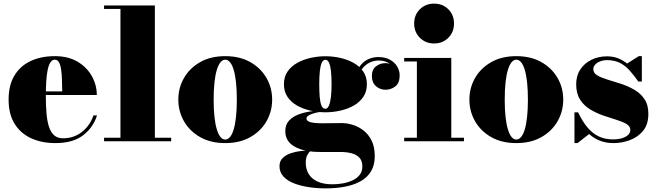

<svg xmlns="http://www.w3.org/2000/svg" viewBox="-20 -780 3621 1060"><path d="M285.5 10Q210 10 151.8 -16.8Q93.5 -43.5 60.5 -96.8Q27.5 -150 27.5 -230Q27.5 -310 59.8 -363.2Q92 -416.5 149.5 -443.2Q207 -470 282.5 -470Q357 -470 408.8 -439Q460.5 -408 487.5 -359Q514.5 -310 514.5 -255.5H94V-275.5H323.5Q323 -310 322 -341.5Q321 -373 317.2 -397.8Q313.5 -422.5 305.2 -436.5Q297 -450.5 282.5 -450.5Q268 -450.5 258.2 -435.5Q248.5 -420.5 243 -393.2Q237.5 -366 235.2 -329.5Q233 -293 233 -250Q233 -196 236.8 -152.8Q240.5 -109.5 250.8 -79Q261 -48.5 279.5 -32.5Q298 -16.5 327.5 -16.5Q388 -16.5 432.8 -52Q477.5 -87.5 496 -143H515.5Q496 -78 440 -34Q384 10 285.5 10Z M835 -750V-19.5H925V0H554.5V-19.5H645V-730.5H554.5V-750Z M1223.5 10Q1143 10 1085 -23Q1027 -56 995.8 -110.5Q964.5 -165 964.5 -230Q964.5 -295 995.8 -349.5Q1027 -404 1085 -437Q1143 -470 1223.5 -470Q1304 -470 1362 -437Q1420 -404 1451.2 -349.5Q1482.5 -295 1482.5 -230Q1482.5 -165 1451.2 -110.5Q1420 -56 1362 -23Q1304 10 1223.5 10ZM1223.5 -9.5Q1238 -9.5 1250 -23.8Q1262 -38 1270.2 -65.8Q1278.5 -93.5 1283 -134.8Q1287.5 -176 1287.5 -230Q1287.5 -284 1283 -325.2Q1278.5 -366.5 1270.2 -394.2Q1262 -422 1250 -436.2Q1238 -450.5 1223.5 -450.5Q1209 -450.5 1197.2 -436.2Q1185.5 -422 1177 -394.2Q1168.5 -366.5 1164 -325.2Q1159.5 -284 1159.5 -230Q1159.5 -176 1164 -134.8Q1168.5 -93.5 1177 -65.8Q1185.5 -38 1197.2 -23.8Q1209 -9.5 1223.5 -9.5Z M1777.5 260Q1730.5 260 1685.2 253.2Q1640 246.5 1603.2 232.2Q1566.5 218 1544.8 194.5Q1523 171 1523 137.5Q1523 109 1541.2 91.8Q1559.5 74.5 1586 65.8Q1612.5 57 1639.2 54Q1666 51 1682.5 51H1697.5Q1686.5 58.5 1677.2 75Q1668 91.5 1668 119.5Q1668 153.5 1684 180.2Q1700 207 1732.8 222.2Q1765.5 237.5 1815.5 237.5Q1843.5 237.5 1872.2 232.5Q1901 227.5 1925.5 216.2Q1950 205 1965.2 186Q1980.5 167 1980.5 139Q1980.5 107.5 1963.8 90Q1947 72.5 1919.5 65.8Q1892 59 1859.5 59Q1849 59 1826 59Q1803 59 1780 59Q1757 59 1746 59Q1660 59 1607.5 30Q1555 1 1555 -56.5Q1555 -92 1575.8 -114.2Q1596.5 -136.5 1629.8 -148.8Q1663 -161 1701.5 -165.8Q1740 -170.5 1775.5 -170.5L1774.5 -164Q1762 -164 1744.8 -161.5Q1727.5 -159 1710.8 -154Q1694 -149 1683 -142Q1672 -135 1672 -126Q1672 -111.5 1693.8 -105.5Q1715.5 -99.5 1756.5 -99.5Q1774 -99.5 1794.2 -99.8Q1814.5 -100 1834 -100.2Q1853.5 -100.5 1867.5 -100.5Q1895.5 -100.5 1927 -91Q1958.5 -81.5 1986.2 -60.2Q2014 -39 2031.5 -4Q2049 31 2049 82Q2049 132 2028.2 166.2Q2007.5 200.5 1970.2 221Q1933 241.5 1883.8 250.8Q1834.5 260 1777.5 260ZM1776.5 -160Q1737 -160 1696.5 -168.8Q1656 -177.5 1622.2 -196Q1588.5 -214.5 1568 -244Q1547.5 -273.5 1547.5 -315Q1547.5 -356.5 1568 -385.8Q1588.5 -415 1622.2 -433.5Q1656 -452 1696.5 -460.8Q1737 -469.5 1776.5 -469.5Q1816.5 -469.5 1856.8 -460.8Q1897 -452 1930.8 -433.5Q1964.5 -415 1985 -385.8Q2005.5 -356.5 2005.5 -315Q2005.5 -273.5 1985 -244Q1964.5 -214.5 1930.8 -196Q1897 -177.5 1856.8 -168.8Q1816.5 -160 1776.5 -160ZM1776.5 -179.5Q1788.5 -179.5 1796 -197Q1803.5 -214.5 1807 -245Q1810.5 -275.5 1810.5 -315Q1810.5 -359.5 1807 -389.5Q1803.5 -419.5 1796 -434.8Q1788.5 -450 1776.5 -450Q1764.5 -450 1757 -434.8Q1749.5 -419.5 1746 -389.5Q1742.5 -359.5 1742.5 -315Q1742.5 -275.5 1745 -245Q1747.5 -214.5 1754.8 -197Q1762 -179.5 1776.5 -179.5ZM2108.5 -284.5Q2078.5 -284.5 2055.8 -304.2Q2033 -324 2033 -360Q2033 -396.5 2056 -414Q2079 -431.5 2108.5 -431.5Q2134 -431.5 2159.8 -414Q2185.5 -396.5 2185.5 -364.5H2166Q2166 -398 2139 -422Q2112 -446 2069.5 -446Q2049 -446 2026.2 -437Q2003.5 -428 1984 -406Q1964.5 -384 1954.5 -344.5L1941 -354.5Q1951 -396.5 1971.5 -420.8Q1992 -445 2017.5 -455Q2043 -465 2068 -465Q2107.5 -465 2133.8 -450Q2160 -435 2173.2 -411.8Q2186.5 -388.5 2186.5 -364.5Q2186.5 -321.5 2162.5 -303Q2138.5 -284.5 2108.5 -284.5Z M2376.5 -540Q2329.5 -540 2298 -571.5Q2266.5 -603 2266.5 -650Q2266.5 -697.5 2298 -728.8Q2329.5 -760 2376.5 -760Q2424 -760 2455.2 -728.8Q2486.5 -697.5 2486.5 -650Q2486.5 -603 2455.2 -571.5Q2424 -540 2376.5 -540ZM2471.5 -460V-19.5H2541.5V0H2211.5V-19.5H2281.5V-440.5H2211.5V-460Z M2830.5 10Q2750 10 2692 -23Q2634 -56 2602.8 -110.5Q2571.5 -165 2571.5 -230Q2571.5 -295 2602.8 -349.5Q2634 -404 2692 -437Q2750 -470 2830.5 -470Q2911 -470 2969 -437Q3027 -404 3058.2 -349.5Q3089.5 -295 3089.5 -230Q3089.5 -165 3058.2 -110.5Q3027 -56 2969 -23Q2911 10 2830.5 10ZM2830.5 -9.5Q2845 -9.5 2857 -23.8Q2869 -38 2877.2 -65.8Q2885.5 -93.5 2890 -134.8Q2894.5 -176 2894.5 -230Q2894.5 -284 2890 -325.2Q2885.5 -366.5 2877.2 -394.2Q2869 -422 2857 -436.2Q2845 -450.5 2830.5 -450.5Q2816 -450.5 2804.2 -436.2Q2792.5 -422 2784 -394.2Q2775.5 -366.5 2771 -325.2Q2766.5 -284 2766.5 -230Q2766.5 -176 2771 -134.8Q2775.5 -93.5 2784 -65.8Q2792.5 -38 2804.2 -23.8Q2816 -9.5 2830.5 -9.5Z M3151.5 10V-160H3171.5Q3195.5 -109.5 3223.5 -76.2Q3251.5 -43 3285.8 -26.8Q3320 -10.5 3363 -10.5Q3393 -10.5 3414.8 -17.2Q3436.5 -24 3448.2 -35.8Q3460 -47.5 3460 -62.5Q3460 -83 3438.2 -95.8Q3416.5 -108.5 3382.5 -118.8Q3348.5 -129 3310.5 -142.2Q3272.5 -155.5 3238.2 -176Q3204 -196.5 3182.5 -230Q3161 -263.5 3161 -315Q3161 -362 3183.8 -396.5Q3206.5 -431 3245.2 -450Q3284 -469 3331 -469Q3365.5 -469 3392.8 -458Q3420 -447 3442 -429L3506.5 -470H3523.5V-330H3504Q3481 -362.5 3457.5 -389.2Q3434 -416 3404 -432Q3374 -448 3331.5 -448Q3310.5 -448 3293.2 -441.2Q3276 -434.5 3265.8 -423.2Q3255.5 -412 3255.5 -398Q3255.5 -377 3277.5 -364Q3299.5 -351 3334.2 -340.5Q3369 -330 3407.8 -317.5Q3446.5 -305 3481 -285.2Q3515.5 -265.5 3537.5 -233.5Q3559.5 -201.5 3559.5 -152Q3559.5 -92.5 3529.8 -57Q3500 -21.5 3455.8 -5.8Q3411.5 10 3368 10Q3326.5 10 3293 -2.8Q3259.5 -15.5 3232.5 -40L3168.5 10Z"/></svg>

Font: Bodoni Moda 11pt Black
Style: Regular
Weight: 900
Designer: Owen Earl
Foundry: indestructible type
Version: Version 2.004